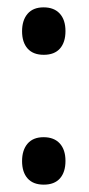

<svg xmlns="http://www.w3.org/2000/svg" viewBox="-20 -492 243 522"><path d="M40 -407Q40 -437 55 -454.5Q70 -472 98.5 -472Q127 -472 142.5 -455Q158 -438 158 -407.5Q158 -377 143 -360Q128 -343 99 -343Q70 -343 55 -360Q40 -377 40 -407ZM40 -54Q40 -84 55 -101.5Q70 -119 98.5 -119Q127 -119 142.5 -102Q158 -85 158 -54.5Q158 -24 143 -7Q128 10 99 10Q70 10 55 -7Q40 -24 40 -54Z"/></svg>

Font: Andada
Style: Regular
Weight: 400
Designer: Carolina Giovagnoli
Foundry: Carolina Giovagnoli
Version: Version 1.002